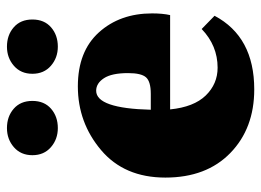

<svg xmlns="http://www.w3.org/2000/svg" viewBox="-122 -632 769 566"><g transform="rotate(-90 263.0 -349.5)"><path d="M408 -564Q375 -564 351.5 -584.5Q328 -605 328 -639Q328 -673 351.5 -693.5Q375 -714 408 -714Q442 -714 465 -694Q488 -674 488 -639Q488 -604 465 -584Q442 -564 408 -564ZM168 -564Q135 -564 111.5 -584.5Q88 -605 88 -639Q88 -673 111.5 -693.5Q135 -714 168 -714Q202 -714 225 -694Q248 -674 248 -639Q248 -604 225 -584Q202 -564 168 -564ZM222 -290H269Q305 -290 317.5 -304Q330 -318 330 -357Q330 -405 315 -428Q300 -451 278 -451Q226 -451 222 -290ZM460 -140 499 -102Q437 15 282 15Q167 15 94.5 -55.5Q22 -126 22 -247Q22 -368 103 -436.5Q184 -505 291 -505Q394 -505 450 -443Q506 -381 506 -286Q506 -255 501 -233H223Q230 -163 264 -128Q298 -93 346 -93Q411 -93 460 -140Z"/></g></svg>

Font: TypoPRO Source Serif Pro
Style: Regular
Weight: 900
Designer: Frank Grießhammer
Foundry: Adobe Systems Incorporated
Version: Version 1.017;PS 1.0;hotconv 1.0.79;makeotf.lib2.5.61930